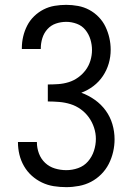

<svg xmlns="http://www.w3.org/2000/svg" viewBox="-20 -763 540 791"><path d="M253 8Q227 8 201.5 4Q176 0 153 -11Q130 -22 111 -39Q92 -56 79 -78.5Q66 -101 60 -126Q54 -151 54 -176Q54 -177 54 -177Q54 -177 54 -178H132Q132 -178 132 -177.5Q132 -177 132 -177Q132 -153 140.5 -130.5Q149 -108 166 -92Q183 -76 206 -69Q229 -62 253 -62Q278 -62 302 -70.5Q326 -79 342.5 -98Q359 -117 367 -141.5Q375 -166 375 -191Q375 -214 367.5 -237Q360 -260 346 -279.5Q332 -299 312.5 -313Q293 -327 270.5 -334Q248 -341 224 -343Q200 -345 177 -345V-415Q198 -415 220 -416.5Q242 -418 263 -424.5Q284 -431 302 -444Q320 -457 333 -474.5Q346 -492 352.5 -513.5Q359 -535 359 -557Q359 -579 352.5 -600.5Q346 -622 332 -639.5Q318 -657 296.5 -665Q275 -673 253 -673Q231 -673 210.5 -666Q190 -659 175.5 -643Q161 -627 154.5 -606Q148 -585 148 -563Q148 -563 148 -562.5Q148 -562 148 -561H70Q70 -562 70 -563Q70 -564 70 -565Q70 -589 75.5 -612.5Q81 -636 92 -657.5Q103 -679 120.5 -696Q138 -713 159.5 -724Q181 -735 205 -739Q229 -743 253 -743Q277 -743 301.5 -738.5Q326 -734 347.5 -722.5Q369 -711 386.5 -693Q404 -675 414.5 -653Q425 -631 430.5 -607Q436 -583 436 -558Q436 -529 428 -501.5Q420 -474 404 -450Q388 -426 365 -408.5Q342 -391 315 -381Q345 -370 371 -351.5Q397 -333 415.5 -307.5Q434 -282 443 -251.5Q452 -221 452 -189Q452 -163 446 -137Q440 -111 428 -87.5Q416 -64 397 -45Q378 -26 355 -14Q332 -2 305.5 3Q279 8 253 8Z"/></svg>

Font: Zed Mono
Style: Regular
Weight: 400
Monospace: yes
Designer: Belleve Invis
Foundry: Belleve Invis
Version: Version 1.0.0; ttfautohint (v1.8.4)